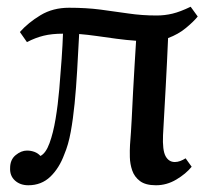

<svg xmlns="http://www.w3.org/2000/svg" viewBox="-20 -534 628 570"><path d="M64 16Q40 16 24.5 2Q9 -12 10 -35Q10 -60 26.5 -73.5Q43 -87 60 -87Q72 -87 82.5 -83Q93 -79 100 -71Q116 -79 127 -109Q138 -139 145 -181Q152 -223 156 -269.5Q160 -316 163 -359.5Q166 -403 167 -434Q134 -434 109.5 -428Q85 -422 60 -409L39 -439Q64 -467 100.5 -489Q137 -511 185 -511Q236 -511 278.5 -505.5Q321 -500 361 -494Q401 -488 445 -488Q469 -488 492 -493.5Q515 -499 546 -514L567 -485Q555 -470 532 -451Q509 -432 479 -421Q476 -350 472 -277Q468 -204 464 -133Q462 -88 471.5 -70.5Q481 -53 499 -53Q507 -53 515 -56Q523 -59 531 -64L549 -39Q532 -18 503.5 -1Q475 16 443 16Q412 16 395.5 3.5Q379 -9 372.5 -28Q366 -47 365.5 -67.5Q365 -88 366 -104Q369 -141 371 -180.5Q373 -220 375 -260.5Q377 -301 379.5 -339.5Q382 -378 384 -413Q355 -415 325.5 -419Q296 -423 268 -427Q240 -431 215 -433Q212 -376 209 -324Q206 -272 201.5 -226.5Q197 -181 190 -142.5Q183 -104 171 -76Q156 -35 129.5 -9.5Q103 16 64 16Z"/></svg>

Font: Lora Medium
Style: Italic
Weight: 500
Italic angle: -3°
Designer: Olga Karpushina, Alexei Vanyashin (Cyrillic)
Foundry: Cyreal
Version: Version 3.004